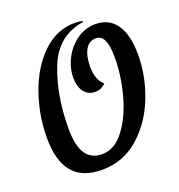

<svg xmlns="http://www.w3.org/2000/svg" viewBox="-131 -809 875 940"><g transform="rotate(-20 307.0 -339.0)"><path d="M41 -217Q41 -335 80.5 -447Q120 -559 193 -629.5Q266 -700 361 -700Q385 -700 401 -695V-690Q264 -670 210 -534Q156 -398 156 -223Q156 -135 184 -92.5Q212 -50 269 -50Q336 -50 386.5 -118.5Q437 -187 463 -287Q489 -387 488 -477Q488 -536 474.5 -565Q461 -594 432 -594Q397 -594 378 -561Q359 -528 359 -472Q360 -434 369 -411Q378 -388 396 -372Q373 -348 341 -348Q306 -348 284.5 -375Q263 -402 263 -449Q263 -501 288.5 -550Q314 -599 357.5 -629.5Q401 -660 453 -660Q525 -660 562.5 -605.5Q600 -551 600 -451Q601 -340 558.5 -230.5Q516 -121 434.5 -49.5Q353 22 243 22Q141 22 91 -37Q41 -96 41 -217Z"/></g></svg>

Font: Sansita SW
Style: Italic
Weight: 400
Italic angle: -11°
Designer: Pablo Cosgaya
Foundry: Omnibus-Type
Version: Version 1.000